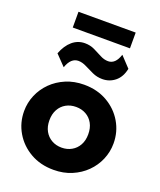

<svg xmlns="http://www.w3.org/2000/svg" viewBox="-167 -1026 957 1145"><g transform="rotate(20 311.5 -453.5)"><path d="M311.4 15Q228 15 164 -21.8Q100 -58.6 63.8 -120Q27.6 -181.4 27.6 -255Q27.6 -308.5 48.3 -357.2Q69 -405.9 107 -443.6Q145 -481.2 197 -503.1Q249 -525 311.4 -525Q394.8 -525 458.8 -488.2Q522.8 -451.4 558.9 -390Q595.1 -328.6 595.1 -255Q595.1 -201.5 574.4 -152.8Q553.8 -104.1 515.8 -66.4Q477.9 -28.8 426 -6.9Q374.1 15 311.4 15ZM311.4 -126Q346.5 -126 374.4 -141.8Q402.4 -157.5 418.5 -186.4Q434.6 -215.2 434.6 -255Q434.6 -294.8 418.7 -323.7Q402.8 -352.6 374.8 -368.3Q346.9 -384 311.4 -384Q275.9 -384 247.9 -368.3Q220 -352.6 204.1 -323.7Q188.1 -294.8 188.1 -255Q188.1 -215.2 204.2 -186.4Q220.4 -157.5 248.3 -141.8Q276.2 -126 311.4 -126ZM160.1 -581 96.9 -646.5Q117.5 -700.4 151.9 -729.7Q186.4 -759 231.1 -759Q264.6 -759 292.4 -745.6Q320.1 -732.1 345.3 -718.7Q370.5 -705.2 396.1 -705.2Q419 -705.2 435.9 -721.3Q452.8 -737.4 463.4 -770.5L525.9 -704Q514.9 -649.6 480.2 -621.4Q445.6 -593.2 399.9 -593.2Q366 -593.2 336.8 -606.6Q307.5 -620 281.2 -633.4Q254.9 -646.8 230.4 -646.8Q207.1 -646.8 189.4 -630.6Q171.8 -614.4 160.1 -581ZM129.9 -822V-922H492.9V-822Z"/></g></svg>

Font: Geologica Thin
Style: Regular
Weight: 100
Version: Version 1.010;gftools[0.9.28]